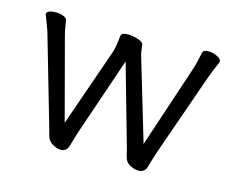

<svg xmlns="http://www.w3.org/2000/svg" viewBox="-77 -595 884 724"><g transform="rotate(15 365.0 -233.5)"><path d="M632 -474Q635 -485 654 -485Q671 -485 688 -477Q705 -469 705 -459Q705 -456 704 -454Q685 -410 677 -387L564 -65Q551 -24 546 -5Q539 18 515 18Q502 18 488.5 12Q475 6 469 -1Q464 -6 461 -14.5Q458 -23 456.5 -31Q455 -39 453 -46L362 -367L259 -65Q254 -51 241 -5Q234 18 211 18Q200 18 187 12Q174 6 168 -1Q163 -6 160 -12.5Q157 -19 155 -27.5Q153 -36 150 -46L48 -399Q40 -423 26 -458Q25 -459 25 -462Q25 -470 35 -474Q45 -478 60 -478Q77 -478 90.5 -472.5Q104 -467 105 -457Q111 -419 114 -408L200 -84L308 -394Q312 -409 314.5 -428Q317 -447 318 -456Q319 -462 326 -465Q333 -468 344 -468Q364 -468 384.5 -461Q405 -454 406 -445Q407 -440 408.5 -426.5Q410 -413 413 -403L508 -84L615 -406Q623 -429 632 -474Z"/></g></svg>

Font: Fusion Kai T
Style: Regular
Weight: 400
Designer: Fontworks Inc.
Version: Version 24.134;May 13, 2024